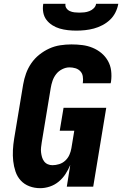

<svg xmlns="http://www.w3.org/2000/svg" viewBox="-20 -975 640 1003"><path d="M190 8Q160 8 133.5 -2Q107 -12 88.5 -32Q70 -52 61 -79Q52 -106 49 -134Q46 -162 47.5 -191.5Q49 -221 54 -251L101 -534Q106 -563 116 -591Q126 -619 143.5 -644.5Q161 -670 185.5 -689.5Q210 -709 237.5 -721.5Q265 -734 294.5 -738.5Q324 -743 353 -743Q382 -743 410 -739.5Q438 -736 463.5 -725.5Q489 -715 509.5 -698Q530 -681 543.5 -657.5Q557 -634 560.5 -606Q564 -578 560 -549L558 -540H412L413 -544Q415 -560 412.5 -576Q410 -592 399.5 -603Q389 -614 374 -618.5Q359 -623 343 -623Q324 -623 305 -613.5Q286 -604 273.5 -588Q261 -572 254.5 -553Q248 -534 245 -515L198 -231Q196 -218 194.5 -205Q193 -192 194.5 -179Q196 -166 199.5 -154Q203 -142 210.5 -132Q218 -122 229.5 -117Q241 -112 254 -112Q271 -112 289 -117.5Q307 -123 321 -136Q335 -149 342.5 -166Q350 -183 353 -201L368 -292H292L312 -412H535L467 0H329L347 -113Q337 -89 322.5 -66.5Q308 -44 287 -26.5Q266 -9 240.5 -0.5Q215 8 190 8ZM379 -815Q356 -815 334 -817.5Q312 -820 291.5 -826Q271 -832 253 -843.5Q235 -855 222.5 -871.5Q210 -888 206 -910Q202 -932 206 -955H322Q320 -942 327 -932Q334 -922 345 -917Q356 -912 369 -910.5Q382 -909 395 -909Q408 -909 421 -910.5Q434 -912 447 -917Q460 -922 470 -932Q480 -942 482 -955H598Q594 -932 583 -910Q572 -888 554.5 -871.5Q537 -855 515 -843.5Q493 -832 470.5 -826Q448 -820 425 -817.5Q402 -815 379 -815Z"/></svg>

Font: Iosevka Heavy Extended
Style: Italic
Weight: 900
Width: 7
Italic angle: -9°
Monospace: yes
Designer: Belleve Invis
Foundry: Belleve Invis
Version: Version 32.5.0; ttfautohint (v1.8.4)